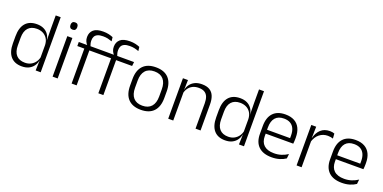

<svg xmlns="http://www.w3.org/2000/svg" viewBox="-13 -1419 4340 2173"><g transform="rotate(20 2157.0 -332.0)"><path d="M232 10.5Q144 10.5 97.5 -43.8Q51 -98 51 -201V-285.5Q51 -389 97.8 -443.2Q144.5 -497.5 235 -497.5Q281.5 -497.5 316.8 -480.8Q352 -464 373.5 -433.2Q395 -402.5 400 -361H420L400 -305.5Q398 -352.5 378 -384Q358 -415.5 325.2 -431.8Q292.5 -448 251.5 -448Q184 -448 147.8 -408Q111.5 -368 111.5 -290.5V-197.5Q111.5 -121 147.5 -80.8Q183.5 -40.5 252 -40.5Q292.5 -40.5 323.5 -56.8Q354.5 -73 374.8 -101.2Q395 -129.5 402 -166L418 -121H400.5Q394 -85 373.2 -55Q352.5 -25 317.5 -7.2Q282.5 10.5 232 10.5ZM398 0 401.5 -122 400 -142V-347.5L400.5 -362L398.5 -500.5V-663H458.5V0Z M602 0V-487.5H663V0ZM632.5 -576.5Q612.5 -576.5 602.2 -587.5Q592 -598.5 592 -619V-622.5Q592 -642.5 602.2 -653.5Q612.5 -664.5 632.5 -664.5Q653 -664.5 663 -653.5Q673 -642.5 673 -622.5V-619Q673 -598.5 663 -587.5Q653 -576.5 632.5 -576.5Z M967.5 -675.5Q1004.5 -675.5 1033.2 -669Q1062 -662.5 1087 -652L1093 -603.5Q1067 -613 1041.5 -618.8Q1016 -624.5 984.5 -624.5Q944 -624.5 919.8 -613.8Q895.5 -603 884.8 -583.5Q874 -564 874 -536V-533.5Q874 -514 878.8 -496.5Q883.5 -479 889 -465L846.5 -462.5V-470.5Q834.5 -483.5 824.8 -505Q815 -526.5 815 -554V-556.5Q815 -610.5 851.5 -643Q888 -675.5 967.5 -675.5ZM831 0V-449.5H891.5V0ZM746.5 -421V-470L854.5 -469.5L878.5 -470H1090L1084.5 -421ZM1289.5 -675.5Q1326.5 -675.5 1355.2 -669Q1384 -662.5 1409 -652L1415 -603.5Q1389 -613 1363.5 -618.8Q1338 -624.5 1306.5 -624.5Q1266 -624.5 1241.8 -613.8Q1217.5 -603 1206.8 -583.5Q1196 -564 1196 -536V-533.5Q1196 -514 1200.8 -496.5Q1205.5 -479 1211 -465L1168.5 -462.5V-470.5Q1156.5 -483.5 1146.8 -505Q1137 -526.5 1137 -554V-556.5Q1137 -610.5 1173.5 -643Q1210 -675.5 1289.5 -675.5ZM1153 0V-449.5H1213.5V0ZM1068.5 -421V-470L1176.5 -469.5L1200.5 -470H1412L1406.5 -421Z M1667 12Q1566 12 1513.5 -43.8Q1461 -99.5 1461 -204.5V-284Q1461 -388.5 1513.5 -444Q1566 -499.5 1667 -499.5Q1768 -499.5 1820.5 -444Q1873 -388.5 1873 -284V-204.5Q1873 -99.5 1820.5 -43.8Q1768 12 1667 12ZM1667 -38Q1738 -38 1775.2 -80Q1812.5 -122 1812.5 -201V-287.5Q1812.5 -366 1775.2 -408Q1738 -450 1667 -450Q1596 -450 1559 -408Q1522 -366 1522 -287.5V-201Q1522 -122 1559 -80Q1596 -38 1667 -38Z M2323.5 0V-306Q2323.5 -349.5 2311.8 -381Q2300 -412.5 2273 -429.5Q2246 -446.5 2200.5 -446.5Q2158.5 -446.5 2127.5 -430.5Q2096.5 -414.5 2077.5 -386.5Q2058.5 -358.5 2051.5 -322.5L2039 -367.5H2052.5Q2059 -403.5 2079.8 -432.8Q2100.5 -462 2135.8 -479.8Q2171 -497.5 2221.5 -497.5Q2280.5 -497.5 2316 -475.5Q2351.5 -453.5 2367.8 -412.2Q2384 -371 2384 -312V0ZM1994.5 0V-487.5H2055L2052 -367L2055 -364V0Z M2680.5 10.5Q2592.5 10.5 2546 -43.8Q2499.5 -98 2499.5 -201V-285.5Q2499.5 -389 2546.2 -443.2Q2593 -497.5 2683.5 -497.5Q2730 -497.5 2765.2 -480.8Q2800.5 -464 2822 -433.2Q2843.5 -402.5 2848.5 -361H2868.5L2848.5 -305.5Q2846.5 -352.5 2826.5 -384Q2806.5 -415.5 2773.8 -431.8Q2741 -448 2700 -448Q2632.5 -448 2596.2 -408Q2560 -368 2560 -290.5V-197.5Q2560 -121 2596 -80.8Q2632 -40.5 2700.5 -40.5Q2741 -40.5 2772 -56.8Q2803 -73 2823.2 -101.2Q2843.5 -129.5 2850.5 -166L2866.5 -121H2849Q2842.5 -85 2821.8 -55Q2801 -25 2766 -7.2Q2731 10.5 2680.5 10.5ZM2846.5 0 2850 -122 2848.5 -142V-347.5L2849 -362L2847 -500.5V-663H2907V0Z M3243 10.5Q3137.5 10.5 3083 -42.5Q3028.5 -95.5 3028.5 -193.5V-288.5Q3028.5 -390.5 3079.2 -445Q3130 -499.5 3227 -499.5Q3292 -499.5 3336 -475Q3380 -450.5 3402.2 -404.5Q3424.5 -358.5 3424.5 -294V-276.5Q3424.5 -262 3423.5 -247.5Q3422.5 -233 3421 -218.5H3365Q3366 -240.5 3366 -260.2Q3366 -280 3366 -296.5Q3366 -345.5 3350.2 -379.8Q3334.5 -414 3303.8 -432Q3273 -450 3227 -450Q3158.5 -450 3123.5 -409.8Q3088.5 -369.5 3088.5 -293.5V-246L3089 -238V-187.5Q3089 -154 3098.8 -127Q3108.5 -100 3128.8 -80.8Q3149 -61.5 3179.8 -51.5Q3210.5 -41.5 3251.5 -41.5Q3299 -41.5 3339.8 -54.8Q3380.5 -68 3416 -91.5L3410 -37Q3379 -15.5 3336.5 -2.5Q3294 10.5 3243 10.5ZM3060 -218.5V-265H3407.5V-218.5Z M3597.5 -301.5 3582 -348 3597 -350Q3613 -417 3655 -455.8Q3697 -494.5 3763.5 -494.5Q3781 -494.5 3795 -491.8Q3809 -489 3819 -485L3823 -426Q3810.5 -430.5 3794.5 -433.5Q3778.5 -436.5 3759.5 -436.5Q3702.5 -436.5 3659.5 -402.2Q3616.5 -368 3597.5 -301.5ZM3540.5 0V-487.5H3599.5L3596 -341L3601 -336V0Z M4088 10.5Q3982.5 10.5 3928 -42.5Q3873.5 -95.5 3873.5 -193.5V-288.5Q3873.5 -390.5 3924.2 -445Q3975 -499.5 4072 -499.5Q4137 -499.5 4181 -475Q4225 -450.5 4247.2 -404.5Q4269.5 -358.5 4269.5 -294V-276.5Q4269.5 -262 4268.5 -247.5Q4267.5 -233 4266 -218.5H4210Q4211 -240.5 4211 -260.2Q4211 -280 4211 -296.5Q4211 -345.5 4195.2 -379.8Q4179.5 -414 4148.8 -432Q4118 -450 4072 -450Q4003.5 -450 3968.5 -409.8Q3933.5 -369.5 3933.5 -293.5V-246L3934 -238V-187.5Q3934 -154 3943.8 -127Q3953.5 -100 3973.8 -80.8Q3994 -61.5 4024.8 -51.5Q4055.5 -41.5 4096.5 -41.5Q4144 -41.5 4184.8 -54.8Q4225.5 -68 4261 -91.5L4255 -37Q4224 -15.5 4181.5 -2.5Q4139 10.5 4088 10.5ZM3905 -218.5V-265H4252.5V-218.5Z"/></g></svg>

Font: Anek Gurmukhi Medium Light
Style: Regular
Weight: 300
Version: Version 1.003